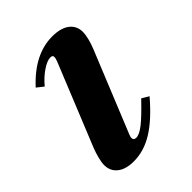

<svg xmlns="http://www.w3.org/2000/svg" viewBox="-164 -620 716 716"><g transform="rotate(-45 194.0 -261.5)"><path d="M122 10.5Q80 10.5 56.8 -8Q33.5 -26.5 33.5 -58.5Q33.5 -72 38.8 -92.5Q44 -113 52 -133L183 -455.5Q188 -468 187.5 -476Q187 -484 175.5 -484Q158.5 -484 132.8 -466.8Q107 -449.5 84 -422L57.5 -443Q141.5 -534.5 236 -534.5Q280.5 -534.5 304.8 -516Q329 -497.5 329 -465Q329 -452 324 -431.8Q319 -411.5 310.5 -391L181 -73Q178.5 -66.5 177.8 -63.5Q177 -60.5 177 -58Q177 -45.5 191 -45.5Q207 -45.5 232.8 -65.5Q258.5 -85.5 307.5 -136.5L335 -120Q277.5 -52.5 226.5 -21Q175.5 10.5 122 10.5Z"/></g></svg>

Font: Libre Caslon Text Bold
Style: Italic
Weight: 700
Italic angle: -22.583°
Designer: Pablo Impallari, Rodrigo Fuenzalida, Katja Schimmel
Foundry: Pablo Impallari, Rodrigo Fuenzalida
Version: Version 2.000